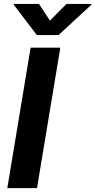

<svg xmlns="http://www.w3.org/2000/svg" viewBox="-20 -974 493 994"><path d="M17.8 0 138.5 -727.3H292.3L171.5 0ZM51.8 -948.9 52.6 -953.8H181.8L238.6 -867.2L324.2 -953.8H453.1L452.4 -948.9L283 -792.6H170.5Z"/></svg>

Font: Inter P
Style: Bold Italic
Weight: 700
Italic angle: 9.39999°
Designer: Rasmus Andersson
Foundry: rsms
Version: Version 3.018;git-588b23468